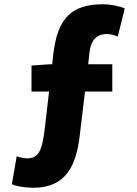

<svg xmlns="http://www.w3.org/2000/svg" viewBox="-20 -778 649 908"><path d="M129 -345H212L194 -189C180 -57 161 -31 109 -29C92 -30 76 -33 59 -39L36 93C53 102 91 109 137 110C296 110 341 -1 357 -136L382 -345H511V-474H397L404 -536C411 -587 436 -617 485 -617C507 -617 524 -610 537 -605L570 -738C547 -749 498 -758 470 -758C316 -758 252 -691 232 -521L227 -474H214L129 -468Z"/></svg>

Font: Noto Sans TC Black
Style: Regular
Weight: 900
Designer: Ryoko NISHIZUKA 西塚涼子 (kana, bopomofo & ideographs); Paul D. Hunt (Latin, Greek & Cyrillic); Sandoll Communications 산돌커뮤니
Foundry: Adobe
Version: Version 2.004;hotconv 1.0.118;makeotfexe 2.5.65603